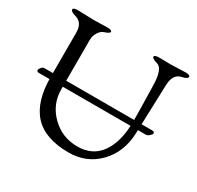

<svg xmlns="http://www.w3.org/2000/svg" viewBox="-145 -820 1027 1001"><g transform="rotate(30 369.0 -319.5)"><path d="M683 -268H40Q26 -268 26 -278Q26 -284 34 -294Q42 -304 50 -304H701Q715 -304 715 -293Q715 -288 704 -278Q693 -268 683 -268ZM543 -651 618 -650 699 -653Q728 -653 728 -642Q728 -629 695 -622Q648 -613 645 -547Q644 -536 635 -250Q631 -134 559.5 -60Q488 14 380 14Q238 14 170.5 -59.5Q103 -133 103 -281V-547Q103 -607 57 -620Q24 -629 24 -642Q24 -653 53 -653L149 -650L229 -652Q258 -652 258 -641Q258 -632 225 -621Q211 -617 197 -596.5Q183 -576 183 -549V-253Q183 -163 247.5 -99.5Q312 -36 404 -36Q496 -36 544 -105.5Q592 -175 592 -296Q592 -357 588 -511Q586 -609 547 -620Q514 -629 514 -640Q514 -651 543 -651Z"/></g></svg>

Font: EB Garamond
Style: Regular
Weight: 400
Version: Version 0.012